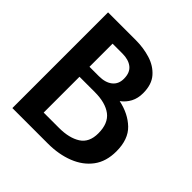

<svg xmlns="http://www.w3.org/2000/svg" viewBox="-184 -846 993 993"><g transform="rotate(45 312.0 -350.0)"><path d="M51 0V-700H254Q310 -700 360.5 -684.5Q411 -669 443 -632.5Q475 -596 475 -533Q475 -495 460 -466.5Q445 -438 418 -418Q494 -402 542 -356Q590 -310 590 -222Q590 -148 553.5 -99Q517 -50 453.5 -25Q390 0 311 0ZM182 -433H251Q298 -433 325 -454.5Q352 -476 352 -515Q352 -560 325.5 -581Q299 -602 254 -602H182ZM182 -98H294Q368 -98 413 -126.5Q458 -155 458 -222Q458 -295 415 -327.5Q372 -360 294 -360H182Z"/></g></svg>

Font: Panamera
Style: Bold
Weight: 700
Designer: Bastien Sozeau
Foundry: NBR — Bastien Sozeau
Version: Version 3.002; ttfautohint (v1.8.4.7-5d5b);gftools[0.9.33]